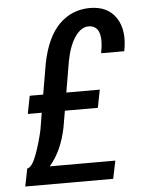

<svg xmlns="http://www.w3.org/2000/svg" viewBox="-52 -763 593 804"><g transform="rotate(-5 244.5 -360.5)"><path d="M355.5 -721.2Q430.7 -721.2 465.8 -668.5Q501 -615.7 483.9 -528.3H386.7Q409.2 -645 342.8 -645Q312.5 -644.5 287.1 -608.4Q261.7 -572.3 249 -505.9L227.1 -377H367.7L353 -301.8H214.4L202.6 -232.9Q183.1 -135.3 130.9 -75.2H406.7L391.1 0H21.5L36.6 -75.2H40Q58.6 -82 76.2 -129.9Q93.8 -177.7 105.5 -231L117.2 -301.8H58.6L73.2 -377H129.9L151.9 -505.9Q173.8 -615.2 226.6 -668Q279.3 -720.7 355.5 -721.2Z"/></g></svg>

Font: RobotoCondensed-Italic
Style: Italic
Weight: 400
Designer: Google
Version: Version 1.200311; 2013